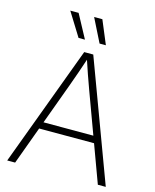

<svg xmlns="http://www.w3.org/2000/svg" viewBox="-135 -1030 904 1121"><g transform="rotate(15 316.5 -470.0)"><path d="M18.6 0 289.1 -727.5H343.8L614.3 0H566.4L374.5 -521Q359.9 -561 344 -606.2Q328.1 -651.4 309.6 -708H322.8Q304.2 -651.4 288.1 -606Q272 -560.5 257.8 -521L66.4 0ZM135.7 -228.5V-270H497.1V-228.5ZM362.8 -798.8 292 -940.4H341.8L400.9 -798.8ZM235.8 -798.8 147.9 -940.4H198.2L274.4 -798.8Z"/></g></svg>

Font: Inter 24pt ExtraLight
Style: Regular
Weight: 250
Designer: Rasmus Andersson
Foundry: rsms
Version: Version 4.001;git-66647c0bb